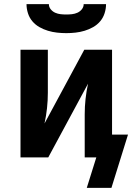

<svg xmlns="http://www.w3.org/2000/svg" viewBox="-20 -760 640 927"><path d="M300 -600Q278 -600 255.5 -602.5Q233 -605 211.5 -611.5Q190 -618 170.5 -629Q151 -640 136.5 -657Q122 -674 115 -696Q108 -718 108 -740H216Q216 -726 225 -715Q234 -704 246.5 -698.5Q259 -693 272.5 -691.5Q286 -690 300 -690Q314 -690 327.5 -691.5Q341 -693 353.5 -698.5Q366 -704 375 -715Q384 -726 384 -740H492Q492 -718 485 -696Q478 -674 463.5 -657Q449 -640 429.5 -629Q410 -618 388.5 -611.5Q367 -605 344.5 -602.5Q322 -600 300 -600ZM518 147H399L445 0H389V-208Q389 -245 393 -282Q397 -319 405 -356L213 0H79V-520H211V-312Q211 -275 207 -238Q203 -201 195 -164L387 -520H521V-110H598Z"/></svg>

Font: Iosevka Extrabold Extended
Style: Regular
Weight: 800
Width: 7
Monospace: yes
Designer: Belleve Invis
Foundry: Belleve Invis
Version: Version 32.5.0; ttfautohint (v1.8.4)